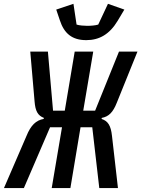

<svg xmlns="http://www.w3.org/2000/svg" viewBox="-55 -962 723 982"><path d="M80.3 -266.3 -34.8 0H67.1L201 -311.1H262.1L209.5 0H305L356.9 -311.1H416.9L452.8 0H548.3L517.8 -266.7C512.1 -320 497.2 -343 464.5 -353.7L465.6 -359C501.4 -365.8 523.1 -387.4 542.6 -437.1L648.1 -698.2H553.6L431.5 -396H370.7L421.9 -698.2H327.1L276.3 -396H216.3L190 -698.2H99.8L121.8 -443.5C125.7 -393.5 138.5 -371.1 169.4 -359L168.3 -353.7C129.6 -346.9 102.6 -321.7 80.3 -266.3ZM232.6 -913 251.1 -858.3C273.1 -790.8 313.6 -756.7 386.4 -756.7C452.4 -756.7 505.3 -786.2 546.9 -855.8L581 -913L497.2 -942.5L447.4 -836.3C433.2 -831.7 409.4 -829.9 391 -829.9C376.8 -829.9 349.8 -831.7 336.6 -836.3L320.7 -942.5Z"/></svg>

Font: Margiela Mono Italic Medium It
Style: Regular
Weight: 500
Designer: Mike Abbink, Paul van der Laan, Pieter van Rosmalen
Foundry: Bold Monday
Version: Version 2.003 2021